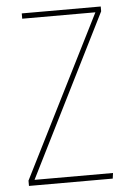

<svg xmlns="http://www.w3.org/2000/svg" viewBox="-51 -720 519 758"><g transform="rotate(-5 209.0 -340.5)"><path d="M377 -681V-662L57 -22H368L365 0H33V-21L354 -660H64V-681Z"/></g></svg>

Font: Fira Sans Extra Condensed Thin
Style: Regular
Weight: 250
Width: 1
Designer: Carrois Corporate & Edenspiekermann AG
Foundry: Carrois Corporate GbR & Edenspiekermann AG
Version: Version 4.203